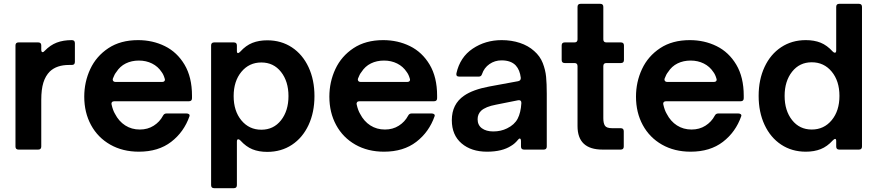

<svg xmlns="http://www.w3.org/2000/svg" viewBox="-20 -783 4594 1005"><path d="M77 0Q61 0 61 -16V-545Q61 -561 77 -561H180Q196 -561 196 -545V-523Q196 -510 203 -510Q208 -510 214 -517Q243 -547 277 -560Q311 -573 356 -573Q372 -573 372 -557V-459Q372 -443 356 -443H341Q277 -443 241 -409Q218 -386 207 -350.5Q196 -315 196 -260V-16Q196 0 180 0Z M421 -277Q421 -354 452.5 -421.5Q484 -489 547.5 -531Q611 -573 703 -573Q779 -573 843 -541.5Q907 -510 946 -444.5Q985 -379 985 -282V-269Q985 -253 969 -253H578Q570 -253 566 -248Q562 -243 564 -236Q571 -205 582 -187Q602 -148 635.5 -126.5Q669 -105 712 -105Q753 -105 784.5 -125Q816 -145 833 -177Q839 -189 851 -189H957Q965 -189 969.5 -185Q974 -181 972 -175Q943 -92 876 -40.5Q809 11 707 11Q622 11 557 -26Q492 -63 456.5 -128.5Q421 -194 421 -277ZM829 -354Q837 -354 841 -359Q845 -364 842 -372Q836 -393 826 -406Q807 -435 776 -450.5Q745 -466 707 -466Q669 -466 638.5 -451Q608 -436 589 -406Q579 -394 571 -372Q570 -370 570 -367Q570 -361 574 -357.5Q578 -354 585 -354Z M1626 -280Q1626 -195 1595 -128.5Q1564 -62 1508 -25Q1452 12 1379 12Q1335 12 1301.5 -1.5Q1268 -15 1238 -48Q1232 -54 1227 -54Q1220 -54 1220 -42V186Q1220 202 1204 202H1101Q1085 202 1085 186V-545Q1085 -561 1101 -561H1204Q1220 -561 1220 -545V-516Q1220 -505 1226 -505Q1230 -505 1238 -513Q1267 -545 1301 -558.5Q1335 -572 1379 -572Q1452 -572 1508 -535Q1564 -498 1595 -431.5Q1626 -365 1626 -280ZM1203 -280Q1203 -202 1243.5 -153Q1284 -104 1348 -104Q1412 -104 1451 -153.5Q1490 -203 1490 -280Q1490 -357 1451 -406.5Q1412 -456 1348 -456Q1284 -456 1243.5 -407Q1203 -358 1203 -280Z M1704 -277Q1704 -354 1735.5 -421.5Q1767 -489 1830.5 -531Q1894 -573 1986 -573Q2062 -573 2126 -541.5Q2190 -510 2229 -444.5Q2268 -379 2268 -282V-269Q2268 -253 2252 -253H1861Q1853 -253 1849 -248Q1845 -243 1847 -236Q1854 -205 1865 -187Q1885 -148 1918.5 -126.5Q1952 -105 1995 -105Q2036 -105 2067.5 -125Q2099 -145 2116 -177Q2122 -189 2134 -189H2240Q2248 -189 2252.5 -185Q2257 -181 2255 -175Q2226 -92 2159 -40.5Q2092 11 1990 11Q1905 11 1840 -26Q1775 -63 1739.5 -128.5Q1704 -194 1704 -277ZM2112 -354Q2120 -354 2124 -359Q2128 -364 2125 -372Q2119 -393 2109 -406Q2090 -435 2059 -450.5Q2028 -466 1990 -466Q1952 -466 1921.5 -451Q1891 -436 1872 -406Q1862 -394 1854 -372Q1853 -370 1853 -367Q1853 -361 1857 -357.5Q1861 -354 1868 -354Z M2345 -154Q2345 -238 2409 -282Q2455 -314 2540 -330L2692 -358Q2707 -361 2706 -376Q2701 -417 2680 -440Q2655 -467 2605 -467Q2570 -467 2542 -447.5Q2514 -428 2503 -395Q2499 -382 2486 -382H2384Q2366 -382 2369 -399Q2388 -484 2454.5 -528.5Q2521 -573 2606 -573Q2657 -573 2701 -558.5Q2745 -544 2776 -516Q2807 -489 2821 -453Q2835 -417 2838.5 -381Q2842 -345 2842 -292V-16Q2842 0 2826 0H2723Q2707 0 2707 -16V-44Q2707 -58 2700 -58Q2697 -58 2692 -52Q2675 -31 2656 -20Q2609 11 2529 11Q2447 11 2396 -32.5Q2345 -76 2345 -154ZM2634 -111Q2673 -130 2689.5 -161.5Q2706 -193 2709 -243V-245Q2709 -253 2704 -256.5Q2699 -260 2691 -258L2576 -235Q2522 -225 2498 -203Q2480 -185 2480 -159Q2480 -128 2502.5 -111.5Q2525 -95 2562 -95Q2602 -95 2634 -111Z M3134 0Q3003 0 3003 -123V-437Q3003 -453 2987 -453H2936Q2920 -453 2920 -469V-545Q2920 -561 2936 -561H2987Q3003 -561 3003 -577V-747Q3003 -763 3019 -763H3122Q3138 -763 3138 -747V-577Q3138 -561 3154 -561H3230Q3246 -561 3246 -545V-469Q3246 -453 3230 -453H3154Q3138 -453 3138 -437V-164Q3138 -138 3146.5 -125Q3155 -112 3184 -112H3229Q3245 -112 3245 -96V-16Q3245 0 3229 0Z M3309 -277Q3309 -354 3340.5 -421.5Q3372 -489 3435.5 -531Q3499 -573 3591 -573Q3667 -573 3731 -541.5Q3795 -510 3834 -444.5Q3873 -379 3873 -282V-269Q3873 -253 3857 -253H3466Q3458 -253 3454 -248Q3450 -243 3452 -236Q3459 -205 3470 -187Q3490 -148 3523.5 -126.5Q3557 -105 3600 -105Q3641 -105 3672.5 -125Q3704 -145 3721 -177Q3727 -189 3739 -189H3845Q3853 -189 3857.5 -185Q3862 -181 3860 -175Q3831 -92 3764 -40.5Q3697 11 3595 11Q3510 11 3445 -26Q3380 -63 3344.5 -128.5Q3309 -194 3309 -277ZM3717 -354Q3725 -354 3729 -359Q3733 -364 3730 -372Q3724 -393 3714 -406Q3695 -435 3664 -450.5Q3633 -466 3595 -466Q3557 -466 3526.5 -451Q3496 -436 3477 -406Q3467 -394 3459 -372Q3458 -370 3458 -367Q3458 -361 3462 -357.5Q3466 -354 3473 -354Z M3951 -281Q3951 -366 3982 -432.5Q4013 -499 4069 -536Q4125 -573 4198 -573Q4242 -573 4275.5 -559.5Q4309 -546 4339 -513Q4345 -507 4350 -507Q4357 -507 4357 -519V-747Q4357 -763 4373 -763H4476Q4492 -763 4492 -747V-16Q4492 0 4476 0H4373Q4357 0 4357 -16V-45Q4357 -56 4351 -56Q4347 -56 4339 -48Q4310 -16 4276 -2.5Q4242 11 4198 11Q4125 11 4069 -26Q4013 -63 3982 -129.5Q3951 -196 3951 -281ZM4374 -281Q4374 -359 4333.5 -408Q4293 -457 4229 -457Q4165 -457 4126 -407.5Q4087 -358 4087 -281Q4087 -204 4126 -154.5Q4165 -105 4229 -105Q4293 -105 4333.5 -154Q4374 -203 4374 -281Z"/></svg>

Font: Open Sauce Two
Style: Bold
Weight: 700
Designer: Alfredo Marco Pradil
Foundry: Creative Sauce Fz LLC
Version: Version 1.477